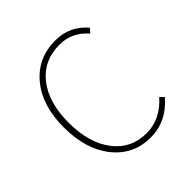

<svg xmlns="http://www.w3.org/2000/svg" viewBox="-182 -812 964 964"><g transform="rotate(-45 300.0 -330.0)"><path d="M347 12Q225 12 149.5 -82.5Q74 -177 74 -332Q74 -487 150.5 -579.5Q227 -672 353 -672Q455 -672 521 -594L501 -572Q441 -642 353 -642Q239 -642 173.5 -558.5Q108 -475 108 -332Q108 -189 173 -103.5Q238 -18 349 -18Q446 -18 521 -102L541 -82Q460 12 347 12Z"/></g></svg>

Font: TypoPRO Source Code Pro
Style: Regular
Weight: 200
Monospace: yes
Designer: Paul D. Hunt, Teo Tuominen
Foundry: Adobe Systems Incorporated
Version: Version 2.010;PS 1.0;hotconv 1.0.84;makeotf.lib2.5.63406